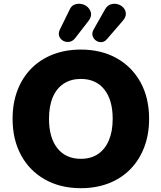

<svg xmlns="http://www.w3.org/2000/svg" viewBox="-20 -976 847 1007"><path d="M404 11Q297 11 216 -34.5Q135 -80 90.5 -162Q46 -244 46 -353Q46 -435 71.5 -502Q97 -569 144.5 -617Q192 -665 258 -690.5Q324 -716 404 -716Q511 -716 591.5 -671Q672 -626 717 -544.5Q762 -463 762 -353Q762 -271 736.5 -204Q711 -137 663.5 -88.5Q616 -40 550 -14.5Q484 11 404 11ZM404 -143Q457 -143 494 -168Q531 -193 551 -240Q571 -287 571 -353Q571 -452 527 -507Q483 -562 404 -562Q352 -562 314.5 -537.5Q277 -513 257 -466.5Q237 -420 237 -353Q237 -254 281 -198.5Q325 -143 404 -143ZM375 -777Q361 -759 343.5 -756.5Q326 -754 311.5 -762Q297 -770 291 -785Q285 -800 293 -819L345 -925Q354 -946 372.5 -952.5Q391 -959 410 -954.5Q429 -950 442 -936.5Q455 -923 457.5 -905Q460 -887 444 -866ZM542 -772Q529 -756 512.5 -755Q496 -754 483 -763.5Q470 -773 465.5 -788.5Q461 -804 472 -823L531 -927Q542 -947 560.5 -953Q579 -959 597 -954Q615 -949 627 -936Q639 -923 640 -905Q641 -887 624 -867Z"/></svg>

Font: Nunito ExtraLight Black
Style: Regular
Weight: 900
Version: Version 3.602